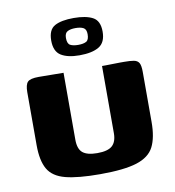

<svg xmlns="http://www.w3.org/2000/svg" viewBox="-72 -662 666 732"><g transform="rotate(-10 261.5 -296.0)"><path d="M187 -399V-140Q187 -104 204.5 -89.5Q222 -75 261 -75Q302 -75 319 -90.5Q336 -106 336 -139V-399Q337 -399 349 -399Q361 -399 376.5 -399.5Q392 -400 405.5 -400Q419 -400 422 -400Q445 -400 459 -397.5Q473 -395 479 -385Q485 -375 485 -350V-156Q485 -96 467 -60.5Q449 -25 400 -9.5Q351 6 258 6Q172 6 124 -6.5Q76 -19 57 -52Q38 -85 38 -145V-350Q38 -379 48 -389.5Q58 -400 91 -400Q115 -400 139 -399.5Q163 -399 187 -399ZM259 -454Q213 -454 187.5 -470Q162 -486 162 -528Q162 -570 187.5 -584Q213 -598 261 -598Q308 -598 334.5 -584Q361 -570 361 -528Q361 -486 334.5 -470Q308 -454 259 -454ZM261 -494Q281 -494 292 -500Q303 -506 303 -528Q303 -547 292 -553Q281 -559 261 -559Q242 -559 230.5 -553Q219 -547 219 -528Q219 -506 230 -500Q241 -494 261 -494Z"/></g></svg>

Font: r_Genos
Style: Bold
Weight: 700
Designer: Robert E. Leuschke
Foundry: Robert E. Leuschke
Version: Version 2.000;June 29, 2024;FontCreator 14.0.0.2814 32-bit